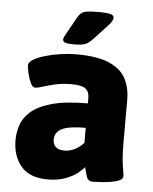

<svg xmlns="http://www.w3.org/2000/svg" viewBox="-52 -762 650 814"><g transform="rotate(5 272.5 -355.0)"><path d="M181 8Q104 8 67.5 -35.5Q31 -79 31 -147Q31 -176 40.5 -207.5Q50 -239 79.5 -266.5Q109 -294 167.5 -311Q226 -328 323 -328V-352Q323 -378 307 -390.5Q291 -403 247 -403Q209 -403 178.5 -396Q148 -389 126.5 -382Q105 -375 94 -375Q83 -375 74.5 -393.5Q66 -412 61 -434Q56 -456 56 -467Q56 -480 75 -491.5Q94 -503 124.5 -512Q155 -521 190 -526Q225 -531 258 -531Q347 -531 397.5 -508.5Q448 -486 468 -447Q488 -408 488 -358V-176Q488 -128 491 -100.5Q494 -73 497 -58Q500 -43 500 -32Q500 -22 486 -15.5Q472 -9 451.5 -5.5Q431 -2 409.5 -0.5Q388 1 373 1Q352 1 346 -18Q340 -37 335 -58Q329 -49 309.5 -33Q290 -17 257.5 -4.5Q225 8 181 8ZM242 -120Q264 -120 285.5 -131Q307 -142 323 -160V-224Q252 -224 222 -209Q192 -194 192 -162Q192 -143 204 -131.5Q216 -120 242 -120ZM242 -572Q215 -572 205 -576Q195 -580 195 -589Q195 -594 198 -600Q201 -606 206 -615L246 -687Q253 -699 261.5 -706Q270 -713 287.5 -715.5Q305 -718 339 -718Q369 -718 384.5 -714Q400 -710 400 -699Q400 -684 376 -660L322 -602Q305 -584 290 -578Q275 -572 242 -572Z"/></g></svg>

Font: Asap ExtraBold
Style: Regular
Weight: 800
Designer: Pablo Cosgaya
Foundry: Omnibus-Type
Version: Version 3.001; ttfautohint (v1.8.4.7-5d5b)